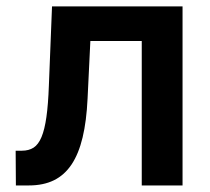

<svg xmlns="http://www.w3.org/2000/svg" viewBox="-20 -565 640 585"><path d="M27.7 -105.8H46.5Q67.8 -105.8 82.4 -115.2Q96.9 -124.6 106.5 -147.5Q116.1 -170.5 121.4 -208.5Q126.8 -246.4 128.9 -304L138.5 -545.5H536.2V0H411.9V-440H255.3L246.8 -264.2Q243.6 -196 231.7 -146.3Q219.8 -96.6 198.2 -64.1Q176.5 -31.6 144.4 -15.8Q112.2 0 68.2 0H28.4Z"/></svg>

Font: Interop SemBd
Style: Regular
Weight: 600
Designer: Rasmus Andersson, Google, Jang Haemin
Foundry: jhaemin
Version: Version 1.008